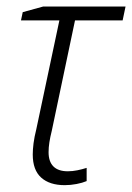

<svg xmlns="http://www.w3.org/2000/svg" viewBox="-20 -550 400 581"><path d="M175.8 10.3Q129.9 10.3 104.5 -12.7Q79.1 -35.6 79.1 -82.5Q79.1 -97.2 81.5 -116.5Q84 -135.7 89.8 -158.7L159.7 -488.3H43.5L48.8 -513.2L110.8 -530.3H359.9L351.1 -488.3H207L136.7 -154.3Q131.8 -134.8 129.4 -119.1Q127 -103.5 127 -89.4Q127 -61 141.6 -46.4Q156.2 -31.7 185.1 -31.7Q199.7 -31.7 214.1 -34.7Q228.5 -37.6 242.2 -42V-2Q229.5 3.4 211.7 6.8Q193.8 10.3 175.8 10.3Z"/></svg>

Font: Open Sans SemiCondensed Light
Style: Italic
Weight: 300
Width: 4
Italic angle: -12°
Designer: Monotype Design Team
Foundry: Monotype Imaging Inc.
Version: Version 3.000